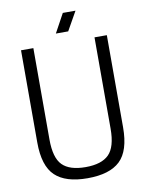

<svg xmlns="http://www.w3.org/2000/svg" viewBox="-102 -1021 843 1104"><g transform="rotate(-10 319.5 -469.5)"><path d="M319 11Q191 11 130 -47Q69 -105 69 -242V-780H141V-247Q141 -139 183.5 -96.5Q226 -54 319 -54Q412 -54 455 -97Q498 -140 498 -247V-780H570V-242Q570 -105 509 -47Q448 11 319 11ZM343 -950H417L355 -840H283Z"/></g></svg>

Font: Cooper Hewitt
Style: Book
Weight: 705
Designer: Village Type and Design LLC
Foundry: Cooper Hewitt Smithsonian Design Museum
Version: 1.000; ttfautohint (v1.8.1)